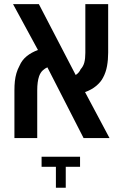

<svg xmlns="http://www.w3.org/2000/svg" viewBox="-20 -650 579 904"><path d="M47.9 0V-224.1Q47.9 -248 50 -267.8Q52.2 -287.6 57.4 -305.4Q62.5 -323.2 72.3 -341.3Q83.5 -367.2 105.7 -385.3Q127.9 -403.3 158.7 -414.6L41.5 -630.4H163.1L336.4 -296.9Q344.2 -301.8 350.1 -308.6Q356 -315.4 359.9 -324.2Q372.1 -337.4 377 -355.7Q381.8 -374 381.8 -401.4V-630.4H489.3V-401.9Q489.3 -368.7 483.9 -338.9Q478.5 -309.1 465.3 -284.7Q455.1 -264.2 433.3 -245.8Q411.6 -227.5 380.4 -216.3L495.6 0H373.5L203.1 -333Q192.4 -328.6 181.4 -318.6Q170.4 -308.6 164.1 -291Q155.3 -265.6 155.3 -224.6V0ZM243.2 233.9V135.3H175.8V87.9H356.9V135.3H289.6V233.9Z"/></svg>

Font: Open Sans SemiCondensed SemiBold
Style: Regular
Weight: 600
Width: 4
Designer: Monotype Design Team
Foundry: Monotype Imaging Inc.
Version: Version 3.000